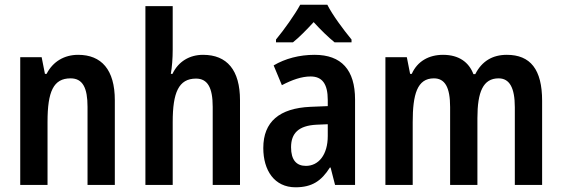

<svg xmlns="http://www.w3.org/2000/svg" viewBox="-20 -786 2387 816"><path d="M312 -553C254 -553 205 -525 178 -472H171L157 -543H66V0H182V-268C182 -397 207 -453 280 -453C332 -453 352 -412 352 -332V0H468V-360C468 -490 411 -553 312 -553Z M714 -575V-760H598V0H714V-268C714 -392 739 -452 813 -452C862 -452 884 -414 884 -332V0H1000V-360C1000 -488 945 -553 843 -553C786 -553 738 -525 713 -472H706C711 -500 714 -538 714 -575Z M1371 -766H1256C1234 -725 1187 -659 1153 -618V-606H1225C1250 -626 1282 -658 1313 -692C1344 -658 1375 -628 1402 -606H1474V-618C1438 -662 1394 -721 1371 -766ZM1317 -553C1252 -553 1192 -537 1143 -508L1178 -424C1222 -447 1262 -461 1300 -461C1349 -461 1373 -430 1373 -361V-335L1299 -332C1168 -326 1099 -269 1099 -157C1099 -62 1146 10 1236 10C1306 10 1346 -17 1382 -74H1385L1404 0H1489V-363C1489 -489 1431 -553 1317 -553ZM1325 -256 1373 -258V-208C1373 -128 1334 -81 1280 -81C1240 -81 1217 -106 1217 -160C1217 -219 1248 -252 1325 -256Z M2134 -553C2073 -553 2028 -526 2000 -471H1992C1973 -521 1931 -553 1863 -553C1803 -553 1754 -526 1730 -472H1723L1709 -543H1618V0H1734V-267C1734 -385 1753 -453 1824 -453C1871 -453 1893 -415 1893 -331V0H2009V-284C2009 -395 2033 -453 2099 -453C2145 -453 2168 -414 2168 -330V0H2284V-358C2284 -491 2234 -553 2134 -553Z"/></svg>

Font: Noto Sans Armenian Condensed SemiBold
Style: Regular
Weight: 600
Width: 3
Designer: Monotype Design Team
Foundry: Monotype Imaging Inc.
Version: Version 2.008